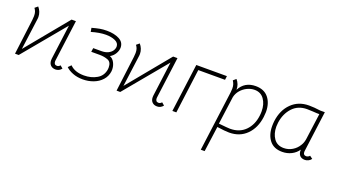

<svg xmlns="http://www.w3.org/2000/svg" viewBox="-62 -1063 3309 1869"><g transform="rotate(20 1592.0 -128.0)"><path d="M438 -500H483L427 -75L426 -64Q426 -28 458 -28Q475 -28 490 -45L518 -21Q493 10 456 10Q424 10 405 -9Q386 -28 386 -61Q386 -72 387 -78L434 -436L72 0H34L80 -365Q83 -389 83 -407Q83 -432 77.5 -449.5Q72 -467 59 -484L89 -509Q106 -490 116 -465Q126 -440 126 -413Q126 -402 125 -396L81 -66Z M561 -53 590 -82Q640 -30 736 -30Q810 -30 868 -63.5Q926 -97 936 -167Q937 -174 937 -185Q937 -241 898.5 -256Q860 -271 813 -271H725L731 -311H814Q857 -311 885.5 -325.5Q914 -340 927 -361Q940 -382 940 -403Q940 -440 900 -458Q860 -476 804 -476Q739 -476 654 -451L647 -491Q694 -504 726.5 -510Q759 -516 799 -516Q876 -516 928 -489Q980 -462 980 -406Q980 -376 961.5 -344Q943 -312 910 -294Q941 -282 958.5 -248.5Q976 -215 976 -177Q976 -164 975 -158Q968 -106 933.5 -67.5Q899 -29 847 -9.5Q795 10 738 10Q679 10 632.5 -8.5Q586 -27 561 -53Z M1490 -500H1535L1479 -75L1478 -64Q1478 -28 1510 -28Q1527 -28 1542 -45L1570 -21Q1545 10 1508 10Q1476 10 1457 -9Q1438 -28 1438 -61Q1438 -72 1439 -78L1486 -436L1124 0H1086L1132 -365Q1135 -389 1135 -407Q1135 -432 1129.5 -449.5Q1124 -467 1111 -484L1141 -509Q1158 -490 1168 -465Q1178 -440 1178 -413Q1178 -402 1177 -396L1133 -66Z M2047 -500 2042 -460H1765L1705 0H1664L1730 -500Z M2524 -301Q2524 -285 2520 -249Q2505 -132 2434.5 -61.5Q2364 9 2254 9Q2213 9 2129 -3L2093 260H2053L2135 -362Q2138 -385 2138 -402Q2138 -427 2132.5 -445Q2127 -463 2115 -481L2144 -506Q2162 -486 2171.5 -460Q2181 -434 2180 -407Q2231 -505 2346 -505Q2433 -505 2478.5 -448.5Q2524 -392 2524 -301ZM2479 -247Q2482 -270 2482 -292Q2482 -368 2446.5 -417.5Q2411 -467 2347 -467Q2309 -467 2271.5 -449Q2234 -431 2207 -399.5Q2180 -368 2171 -328L2132 -39Q2228 -29 2250 -29Q2347 -29 2407 -89Q2467 -149 2479 -247Z M3103 -27Q3091 -10 3073 -1.5Q3055 7 3038 7Q3002 7 2984 -14Q2966 -35 2968 -74Q2942 -35 2898.5 -13Q2855 9 2803 9Q2716 9 2671.5 -47.5Q2627 -104 2627 -195Q2627 -220 2630 -247Q2645 -364 2716.5 -434.5Q2788 -505 2897 -505Q2951 -505 3014 -496H3063L3008 -77Q3007 -73 3007 -65Q3007 -31 3038 -31Q3048 -31 3058.5 -36.5Q3069 -42 3073 -49ZM3019 -460Q3003 -459 2948 -463L2891 -465Q2798 -465 2740.5 -402.5Q2683 -340 2670 -245Q2667 -224 2667 -204Q2667 -130 2702 -80.5Q2737 -31 2805 -31Q2853 -31 2893.5 -55.5Q2934 -80 2957 -119Q2976 -148 2982 -187Z"/></g></svg>

Font: Bellota Light
Style: Italic
Weight: 300
Italic angle: -7.5°
Designer: Kemie Guaida
Foundry: Kemie Guaida
Version: Version 4.001